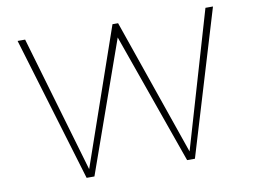

<svg xmlns="http://www.w3.org/2000/svg" viewBox="-85 -952 1439 1079"><g transform="rotate(-10 634.5 -412.5)"><path d="M325.5 0 77 -825H120L348 -45.5L618.5 -825H650.5L921 -45.5L1149 -825H1192L943.5 0H899L634.5 -746.5L370 0Z"/></g></svg>

Font: Spartan Thin ExtraLight
Style: Regular
Weight: 250
Version: Version 1.004